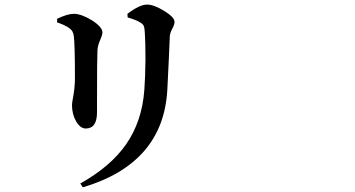

<svg xmlns="http://www.w3.org/2000/svg" viewBox="-20 -762 1540 832"><path d="M338.9 49.8 328.1 33.2Q460 -41 526.4 -136.7Q595.7 -236.3 605.5 -373Q609.4 -423.8 610.4 -503.9Q610.4 -581.1 607.4 -623Q606.4 -640.6 603.5 -648.4Q599.6 -658.2 586.9 -665Q572.3 -674.8 533.2 -686.5L532.2 -702.1Q585 -742.2 617.2 -742.2Q646.5 -742.2 691.4 -714.8Q736.3 -687.5 736.3 -667Q736.3 -655.3 726.6 -637.7Q716.8 -619.1 715.8 -604.5Q712.9 -527.3 705.1 -373Q687.5 -53.7 338.9 49.8ZM351.6 -205.1Q328.1 -205.1 310.1 -235.8Q292 -266.6 292 -306.6Q292 -315.4 295.9 -335.9Q304.7 -381.8 304.7 -422.9Q304.7 -567.4 299.8 -606.4Q296.9 -629.9 279.3 -640.6Q259.8 -654.3 227.5 -665V-680.7Q272.5 -702.1 299.8 -702.1Q332 -702.1 377 -674.8Q423.8 -645.5 423.8 -621.1Q423.8 -610.4 415 -590.8Q403.3 -565.4 402.3 -543.9Q400.4 -510.7 400.4 -316.4Q400.4 -286.1 400.4 -275.4Q400.4 -205.1 351.6 -205.1Z"/></svg>

Font: Bpmf GenRyu Min B
Style: B
Weight: 700
Foundry: But Ko
Version: Version 1.320